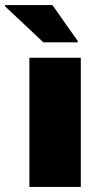

<svg xmlns="http://www.w3.org/2000/svg" viewBox="-60 -738 395 758"><path d="M56 0V-510H259V0ZM111 -571 -40 -713V-718H147L247 -576V-571Z"/></svg>

Font: Saira SemiExpanded ExtraBold
Style: Regular
Weight: 800
Width: 6
Designer: Hector Gatti with collaboration of the Omnibus-Type team
Foundry: Omnibus-Type
Version: Version 1.101